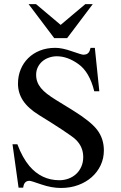

<svg xmlns="http://www.w3.org/2000/svg" viewBox="-20 -911 596 944"><path d="M436 -890.6 310.1 -723.6H246.6L120.6 -890.6H157.2L278.3 -788.6Q308.6 -814 338.9 -839.8Q369.1 -865.7 399.4 -890.6ZM65.4 -201.7Q78.1 -168 92.8 -141.6Q107.4 -115.2 124.5 -94.7Q184.1 -24.9 272 -24.9Q295.4 -24.9 316.7 -32.7Q337.9 -40.5 354 -55.2Q370.1 -69.8 379.6 -91.1Q389.2 -112.3 389.2 -139.2Q389.2 -188 354 -223.1Q346.2 -231.4 327.4 -244.6Q308.6 -257.8 283.7 -274.4Q258.8 -291 229.7 -309.3Q200.7 -327.6 171.9 -345.2Q117.7 -378.9 93 -416.7Q68.4 -454.6 68.4 -499.5Q68.4 -537.1 81.5 -569.3Q94.7 -601.6 118.7 -625.2Q142.6 -648.9 176.5 -662.4Q210.4 -675.8 252 -675.8Q285.6 -675.8 334 -658.7Q381.8 -642.1 389.2 -642.1Q398.4 -642.1 404.3 -644.3Q410.2 -646.5 414.3 -650.9Q418.5 -655.3 420.9 -661.6Q423.3 -668 425.3 -675.8H446.3L468.3 -462.4H443.4Q419.9 -557.6 365.2 -596.2Q312 -634.3 259.3 -634.3Q239.7 -634.3 221.2 -627.9Q202.6 -621.6 188.7 -609.9Q174.8 -598.1 166.3 -581.3Q157.7 -564.5 157.7 -543.5Q157.7 -524.4 163.6 -508.5Q169.4 -492.7 181.4 -478Q193.4 -463.4 211.4 -449.5Q229.5 -435.5 253.9 -420.4L341.8 -366.2Q381.8 -341.3 411.6 -317.6Q441.4 -293.9 457.5 -272.9Q490.7 -229.5 490.7 -171.4Q490.7 -132.3 474.9 -98.6Q459 -64.9 430.9 -40Q402.8 -15.1 364.3 -1Q325.7 13.2 279.8 13.2Q233.4 13.2 182.6 -4.4Q132.3 -22 125 -22Q116.2 -22 110.6 -19Q105 -16.1 101.6 -11.2Q98.1 -6.3 96.4 -0.2Q94.7 5.9 93.8 11.7H71.3L41.5 -201.7Z"/></svg>

Font: Dima Niloofar
Style: Regular
Weight: 400
Designer: R.Balvardi
Foundry: Dima Software Group
Version: Version 3.00;November 13, 2018;FontCreator 11.5.0.2427 64-bi